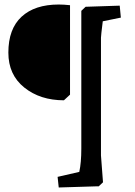

<svg xmlns="http://www.w3.org/2000/svg" viewBox="-20 -735 596 850"><path d="M17 -502Q17 -607 75.5 -661Q134 -715 240 -715Q262 -715 290 -712V-316L263 -291Q158 -291 87.5 -347.5Q17 -404 17 -502ZM436 -641H435Q427 -577 427 -568V-47L436 72L417 90H404L240 95L235 48L331 26Q340 -15 340 -77V-687L359 -705L510 -710L515 -657Z"/></svg>

Font: Andada
Style: Regular
Weight: 400
Designer: Carolina Giovagnoli
Foundry: Carolina Giovagnoli
Version: Version 1.003